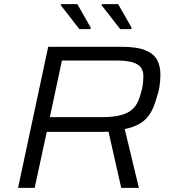

<svg xmlns="http://www.w3.org/2000/svg" viewBox="-20 -916 831 936"><path d="M68 0 215 -688H571Q647 -688 688.5 -671Q730 -654 746 -624Q762 -594 762 -553Q762 -541 761 -525.5Q760 -510 757.5 -494Q755 -478 751 -464Q742 -432 732 -404Q722 -376 705.5 -353Q689 -330 661 -313Q633 -296 588 -287L657 0H571L509 -274Q495 -273 480.5 -273Q466 -273 451 -273H208L149 0ZM223 -345H478Q532 -345 566.5 -354Q601 -363 621.5 -380Q642 -397 653 -422Q664 -447 672 -481Q676 -499 677.5 -515.5Q679 -532 679 -545Q679 -569 667.5 -586Q656 -603 627 -612Q598 -621 545 -621H282ZM420 -774H367L276 -891L278 -896H357L423 -780ZM619 -774H566L475 -891L477 -896H556L622 -780Z"/></svg>

Font: Saira Expanded
Style: Italic
Weight: 400
Width: 7
Italic angle: -12°
Designer: Hector Gatti with collaboration of the Omnibus-Type team
Foundry: Omnibus-Type
Version: Version 1.101